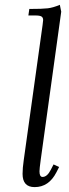

<svg xmlns="http://www.w3.org/2000/svg" viewBox="-20 -766 283 793"><path d="M73.2 -47.9Q73.2 -71.8 78.1 -105L155.8 -662.1Q158.2 -681.6 158.2 -683.1Q158.2 -693.4 151.4 -697.8Q144.5 -702.1 127 -702.1H97.2L101.1 -729Q154.8 -729 177.2 -731.7Q199.7 -734.4 227.1 -746.1L232.9 -717.8L147.9 -104Q143.1 -68.8 143.1 -58.1Q143.1 -35.2 155.8 -35.2Q174.8 -35.2 189.9 -64.9L201.2 -86.9L224.1 -76.2L212.9 -54.2Q181.6 6.8 123 6.8Q73.2 6.8 73.2 -47.9Z"/></svg>

Font: Dihjauti S
Style: Italic
Weight: 400
Italic angle: -9°
Designer: T. Christopher White
Version: Version 3.0.0